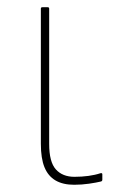

<svg xmlns="http://www.w3.org/2000/svg" viewBox="-20 -499 332 531"><path d="M185 12Q154 12 133.5 0Q113 -12 103 -36.5Q93 -61 93 -101V-475Q93 -479 97 -479H112Q116 -479 116 -475V-101Q116 -51 134.5 -30.5Q153 -10 186 -10Q206 -10 224.5 -12.5Q243 -15 258 -20Q263 -21 263 -17V-2Q263 2 259 3Q247 6 226.5 9Q206 12 185 12Z"/></svg>

Font: Sofia Sans Thin
Style: Regular
Weight: 250
Designer: Botio Nikoltchev, Ani Petrova
Foundry: lettersoup
Version: Version 4.101